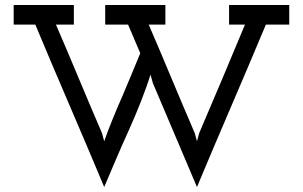

<svg xmlns="http://www.w3.org/2000/svg" viewBox="-20 -720 1218 772"><path d="M496 -192Q522 -249 546.5 -311.5Q571 -374 585 -420L595 -385L772 32Q841 -133 910.5 -294.5Q980 -456 1049 -621H1143V-700H901V-621H965Q919 -511 873.5 -402.5Q828 -294 781 -185L772 -152L763 -185Q716 -294 670.5 -403Q625 -512 578 -621H645V-700H403V-621H495Q507 -592 519.5 -563.5Q532 -535 544 -506Q526 -463 508 -419Q490 -375 471 -331Q451 -286 431 -236.5Q411 -187 399 -152L390 -185Q343 -294 297.5 -403Q252 -512 205 -621H277V-700H35V-621H122Q191 -456 260.5 -294.5Q330 -133 399 32Q422 -22 446 -78.5Q470 -135 496 -192Z"/></svg>

Font: Josefin Slab Thin
Style: Bold
Weight: 700
Version: Version 2.000